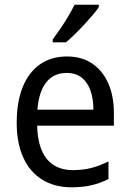

<svg xmlns="http://www.w3.org/2000/svg" viewBox="-20 -786 550 816"><path d="M264 -546Q328 -546 372.5 -515.5Q417 -485 440.5 -431Q464 -377 464 -306V-252H138Q140 -159 178.5 -111Q217 -63 290 -63Q332 -63 367.5 -72Q403 -81 441 -100V-25Q405 -7 368 1.5Q331 10 284 10Q211 10 158.5 -23Q106 -56 78.5 -117.5Q51 -179 51 -264Q51 -353 76.5 -416Q102 -479 150 -512.5Q198 -546 264 -546ZM263 -476Q208 -476 176.5 -436Q145 -396 139 -320H377Q377 -365 365 -400Q353 -435 328 -455.5Q303 -476 263 -476ZM400 -756Q391 -742 374 -722Q357 -702 337 -680.5Q317 -659 297 -639.5Q277 -620 260 -606H204V-618Q220 -640 237.5 -665.5Q255 -691 270.5 -717.5Q286 -744 297 -766H400Z"/></svg>

Font: Noto Sans Hebrew SemiCondensed
Style: Regular
Weight: 400
Width: 4
Designer: Monotype Design Team
Foundry: Monotype Imaging Inc.
Version: Version 2.003